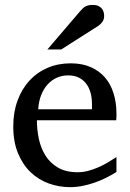

<svg xmlns="http://www.w3.org/2000/svg" viewBox="-20 -753 530 785"><path d="M456.1 -49.8Q435.1 -36.6 412.4 -25.4Q389.6 -14.2 365.5 -5.9Q341.3 2.4 316.4 7.3Q291.5 12.2 266.1 12.2Q220.7 12.2 178.7 -3.2Q136.7 -18.6 104.7 -49.3Q72.8 -80.1 53.5 -126.7Q34.2 -173.3 34.2 -235.8Q34.2 -294.4 51.8 -342Q69.3 -389.6 100.6 -423.6Q131.8 -457.5 174.8 -475.8Q217.8 -494.1 269 -494.1Q315.4 -494.1 350.6 -478.8Q385.7 -463.4 409.2 -436.3Q432.6 -409.2 444.3 -371.3Q456.1 -333.5 456.1 -289.1V-275.9Q456.1 -268.1 455.1 -261.2H130.9Q130.9 -223.1 138.9 -185.1Q147 -147 166 -116.7Q185.1 -86.4 217.3 -67.6Q249.5 -48.8 297.9 -48.8Q319.3 -48.8 340.3 -54.4Q361.3 -60.1 381.6 -68.8Q401.9 -77.6 420.4 -88.6Q439 -99.6 456.1 -110.8ZM356 -328.1Q356 -353 350.1 -374.3Q344.2 -395.5 332.3 -411.1Q320.3 -426.8 302 -435.8Q283.7 -444.8 258.8 -444.8Q233.9 -444.8 212.4 -435.3Q190.9 -425.8 174.6 -407.7Q158.2 -389.6 148.2 -364Q138.2 -338.4 136.2 -306.2H356ZM405.8 -688Q405.8 -674.3 399.2 -664.6Q392.6 -654.8 382.8 -647.9L230.5 -550.8H173.8L306.6 -706.1Q312.5 -712.4 317.4 -717.5Q322.3 -722.7 328.1 -726.1Q334 -729.5 341.6 -731.2Q349.1 -732.9 359.9 -732.9Q373 -732.9 381.8 -728.8Q390.6 -724.6 396 -718.3Q401.4 -711.9 403.6 -703.9Q405.8 -695.8 405.8 -688Z"/></svg>

Font: Charis SIL
Style: Regular
Weight: 400
Foundry: SIL International
Version: Version 4.112